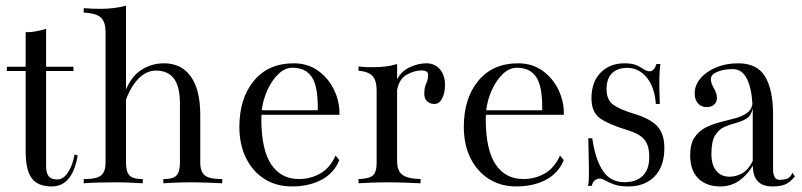

<svg xmlns="http://www.w3.org/2000/svg" viewBox="-20 -652 2852 683"><path d="M164.1 11.2Q114.3 11.2 92.8 -18.1Q71.3 -47.4 71.3 -113.8V-399.4H4.4V-414.6H71.3V-537.6Q90.3 -537.1 108.9 -540.8Q127.4 -544.4 144 -549.3V-414.6H241.2V-399.4H144V-60.5Q144 -36.6 153.1 -25.1Q162.1 -13.7 184.1 -13.7Q205.6 -13.7 222.2 -39.1Q238.8 -64.5 245.1 -102.5L256.3 -99.1Q237.8 11.2 164.1 11.2Z M277.8 0V-15.1Q322.8 -14.6 339.1 -27.6Q355.5 -40.5 355.5 -73.2V-536.6Q355.5 -574.7 338.6 -589.8Q321.8 -605 277.8 -607.4V-623Q293.5 -621.6 308.3 -621.1Q323.2 -620.6 337.9 -620.6Q387.2 -620.6 428.2 -631.8V-333.5Q448.7 -382.3 484.6 -404.5Q520.5 -426.8 563.5 -426.8Q625.5 -426.8 658.9 -379.6Q692.4 -332.5 692.4 -243.7V-73.2Q692.4 -40.5 709.2 -27.6Q726.1 -14.6 770.5 -15.1V0Q753.9 -1 720.9 -2.2Q688 -3.4 656.7 -3.4Q628.4 -3.4 601.3 -2.2Q574.2 -1 561 0V-15.1Q595.2 -14.6 607.7 -27.6Q620.1 -40.5 620.1 -73.2V-283.2Q620.1 -344.2 598.6 -372.6Q577.1 -400.9 534.7 -400.9Q502.9 -400.9 475.6 -375.2Q448.2 -349.6 428.2 -297.9V-73.2Q428.2 -40.5 440.9 -27.6Q453.6 -14.6 487.8 -15.1V0Q471.7 -1 445.1 -2.2Q418.5 -3.4 391.1 -3.4Q362.3 -3.4 330.8 -2.7Q299.3 -2 277.8 0Z M1018.6 11.2Q962.4 11.2 920.4 -15.6Q878.4 -42.5 855 -90.3Q831.5 -138.2 831.5 -200.2Q831.5 -302.2 883.1 -364.5Q934.6 -426.8 1024.9 -426.8Q1074.7 -426.8 1111.6 -400.4Q1148.4 -374 1168.5 -332Q1188.5 -290 1187.5 -243.7H910.2Q909.7 -238.3 909.7 -228.5Q909.7 -119.6 944.6 -67.4Q979.5 -15.1 1043.5 -15.1Q1084.5 -15.1 1119.1 -34.7Q1153.8 -54.2 1173.8 -98.6L1187 -82.5Q1168 -35.6 1123.3 -12.2Q1078.6 11.2 1018.6 11.2ZM1020 -411.1Q993.7 -411.1 970.5 -388.9Q947.3 -366.7 931.4 -331.8Q915.5 -296.9 911.1 -259.8H1110.4Q1111.8 -343.8 1089.6 -377.4Q1067.4 -411.1 1020 -411.1Z M1255.4 0V-15.1Q1293 -16.1 1306.4 -27.8Q1319.8 -39.6 1319.8 -73.2V-329.6Q1319.8 -365.7 1305.2 -381.6Q1290.5 -397.5 1255.4 -400.4V-415.5Q1272.5 -413.6 1285.9 -413.3Q1299.3 -413.1 1312 -413.1Q1330.6 -413.1 1351.6 -415.5Q1372.6 -418 1392.6 -424.3V-370.1Q1407.7 -398.9 1437.7 -412.8Q1467.8 -426.8 1496.6 -426.8Q1526.9 -426.8 1544.9 -405.5Q1563 -384.3 1563 -350.6Q1563 -320.8 1552.7 -301.5Q1542.5 -282.2 1525.4 -282.2Q1509.3 -282.2 1499.3 -291.7Q1489.3 -301.3 1489.3 -317.9Q1489.3 -340.8 1496.1 -355Q1502.9 -369.1 1502.9 -386.2Q1502.9 -401.4 1479 -401.4Q1454.6 -401.4 1427.5 -386.7Q1400.4 -372.1 1392.6 -332V-79.1Q1392.6 -44.4 1411.4 -30.3Q1430.2 -16.1 1476.1 -15.1V0Q1458 -1 1424.6 -2.2Q1391.1 -3.4 1357.9 -3.4Q1326.7 -3.4 1298.3 -2.2Q1270 -1 1255.4 0Z M1816.9 11.2Q1760.7 11.2 1718.8 -15.6Q1676.8 -42.5 1653.3 -90.3Q1629.9 -138.2 1629.9 -200.2Q1629.9 -302.2 1681.4 -364.5Q1732.9 -426.8 1823.2 -426.8Q1873 -426.8 1909.9 -400.4Q1946.8 -374 1966.8 -332Q1986.8 -290 1985.8 -243.7H1708.5Q1708 -238.3 1708 -228.5Q1708 -119.6 1742.9 -67.4Q1777.8 -15.1 1841.8 -15.1Q1882.8 -15.1 1917.5 -34.7Q1952.1 -54.2 1972.2 -98.6L1985.4 -82.5Q1966.3 -35.6 1921.6 -12.2Q1877 11.2 1816.9 11.2ZM1818.4 -411.1Q1792 -411.1 1768.8 -388.9Q1745.6 -366.7 1729.7 -331.8Q1713.9 -296.9 1709.5 -259.8H1908.7Q1910.2 -343.8 1887.9 -377.4Q1865.7 -411.1 1818.4 -411.1Z M2214.8 11.2Q2184.1 11.2 2164.8 4.2Q2145.5 -2.9 2133.8 -9.8Q2122.1 -16.6 2112.8 -16.6Q2104.5 -16.6 2096.4 -10.7Q2088.4 -4.9 2085 9.3H2070.3Q2072.8 7.8 2074 -4.2Q2075.2 -16.1 2075 -51.8Q2074.7 -87.4 2072.8 -160.2H2086.9Q2096.7 -88.4 2123.5 -46.1Q2150.4 -3.9 2201.7 -3.9Q2243.2 -3.9 2266.4 -26.6Q2289.6 -49.3 2289.6 -93.8Q2289.6 -134.3 2272.2 -155.5Q2254.9 -176.8 2208.5 -190.4Q2146.5 -209 2115.2 -230.7Q2084 -252.4 2084 -302.7Q2084 -360.4 2116.7 -393.6Q2149.4 -426.8 2201.2 -426.8Q2229 -426.8 2244.6 -419.7Q2260.3 -412.6 2270.3 -405.5Q2280.3 -398.4 2291 -398.4Q2306.6 -398.4 2315.4 -424.3H2329.1Q2325.7 -399.4 2325.4 -367.7Q2325.2 -335.9 2327.1 -282.2H2313Q2308.6 -342.3 2280.5 -376.5Q2252.4 -410.6 2210.4 -410.6Q2177.2 -410.6 2157.5 -391.8Q2137.7 -373 2137.7 -334.5Q2137.7 -297.4 2160.9 -280Q2184.1 -262.7 2235.8 -247.1Q2292 -230.5 2317.6 -203.6Q2343.3 -176.8 2343.3 -125.5Q2343.3 -60.5 2308.8 -24.7Q2274.4 11.2 2214.8 11.2Z M2542 11.2Q2493.2 11.2 2464.1 -17.1Q2435.1 -45.4 2435.1 -100.1Q2435.1 -139.2 2450 -162.1Q2464.8 -185.1 2488.8 -197.5Q2512.7 -210 2540 -217Q2567.4 -224.1 2592.8 -230.7Q2618.2 -237.3 2635.5 -248.8Q2652.8 -260.3 2656.7 -281.7Q2653.3 -340.8 2636 -373.5Q2618.7 -406.2 2586.4 -406.2Q2555.2 -406.2 2532 -396.7Q2508.8 -387.2 2508.8 -371.1Q2508.8 -356 2519.5 -337.9Q2530.3 -319.8 2530.3 -303.7Q2530.3 -288.6 2520.3 -279.8Q2510.3 -271 2493.7 -271Q2474.6 -271 2462.9 -284.2Q2451.2 -297.4 2451.2 -319.8Q2451.2 -348.6 2471.7 -373Q2492.2 -397.5 2527.3 -412.1Q2562.5 -426.8 2605.5 -426.8Q2673.8 -426.8 2701.9 -379.4Q2730 -332 2730 -245.1V-50.3Q2730 -12.2 2753.4 -12.2Q2766.6 -12.2 2778.8 -15.9Q2791 -19.5 2799.3 -37.6L2807.6 -24.4Q2789.6 -2.4 2772.2 4.4Q2754.9 11.2 2727.5 11.2Q2658.2 11.2 2658.2 -62.5Q2637.2 -28.3 2608.4 -8.5Q2579.6 11.2 2542 11.2ZM2575.2 -23.4Q2598.6 -23.4 2620.4 -35.6Q2642.1 -47.9 2657.7 -79.6V-250.5Q2657.7 -258.3 2657.7 -266.1Q2652.3 -240.7 2636 -230.5Q2619.6 -220.2 2598.6 -214.8Q2577.6 -209.5 2557.4 -200.7Q2537.1 -191.9 2523.9 -170.4Q2510.7 -148.9 2510.7 -105Q2510.7 -64.9 2528.1 -44.2Q2545.4 -23.4 2575.2 -23.4Z"/></svg>

Font: Bacasime Antique
Style: Regular
Weight: 400
Designer: The DocRepair Project, Claus Eggers Sørensen
Foundry: Google
Version: Version 2.000